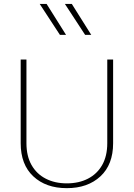

<svg xmlns="http://www.w3.org/2000/svg" viewBox="-20 -953 682 978"><path d="M526.4 -649.9V-223.6Q526.4 -158.2 500.5 -112.5Q474.6 -66.9 428.2 -43Q381.8 -19 320.3 -19Q259.3 -19 212.9 -43Q166.5 -66.9 140.6 -112.5Q114.7 -158.2 114.7 -223.6V-649.9H85.4V-223.6Q85.4 -114.7 149.7 -54.7Q213.9 5.4 320.3 5.4Q426.8 5.4 491.5 -54.7Q556.2 -114.7 556.2 -223.6V-649.9ZM316.4 -775.4 217.3 -933.1H182.1L285.2 -775.4ZM444.8 -775.4 345.7 -933.1H310.5L413.6 -775.4Z"/></svg>

Font: Estedad-FD VF
Style: Regular
Weight: 100
Designer: Amin Abedi
Version: Version 7.3